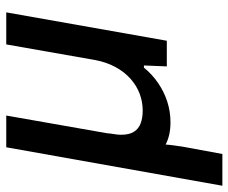

<svg xmlns="http://www.w3.org/2000/svg" viewBox="-92 -486 748 629"><g transform="rotate(-90 282.5 -172.0)"><path d="M-12 182 114 -526H218L160 -196Q159 -183 157 -171.5Q155 -160 155 -150Q155 -123 165 -107.5Q175 -92 193 -85.5Q211 -79 234 -79Q263 -79 289.5 -89Q316 -99 338.5 -119Q361 -139 377 -168.5Q393 -198 400 -236L451 -526H556L463 0H379L382 -75H375Q353 -48 324.5 -28.5Q296 -9 263.5 1.5Q231 12 196 12Q174 12 156 8Q138 4 123 -4Q122 10 120 24Q118 38 116 52L92 182Z"/></g></svg>

Font: Archivo SemiBold Medium
Style: Italic
Weight: 500
Italic angle: -10°
Version: Version 2.001